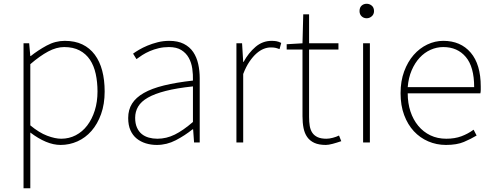

<svg xmlns="http://www.w3.org/2000/svg" viewBox="-20 -757 2616 1020"><path d="M141 -91Q188 -52 230.5 -36Q273 -20 305 -20Q347 -20 382.5 -38.5Q418 -57 443.5 -90.5Q469 -124 483.5 -170Q498 -216 498 -271Q498 -321 488.5 -364.5Q479 -408 458 -439.5Q437 -471 403 -489Q369 -507 321 -507Q280 -507 236 -483.5Q192 -460 141 -416ZM105 -527H135L141 -459H143Q182 -490 228 -515Q274 -540 324 -540Q378 -540 417.5 -521Q457 -502 483.5 -466.5Q510 -431 523 -381.5Q536 -332 536 -271Q536 -204 517 -151Q498 -98 466 -61.5Q434 -25 391.5 -6Q349 13 302 13Q264 13 223.5 -4Q183 -21 141 -53V243H105Z M813 13Q782 13 754.5 4.5Q727 -4 706 -21Q685 -38 673 -65Q661 -92 661 -130Q661 -174 681.5 -206.5Q702 -239 744 -263Q786 -287 851 -303Q916 -319 1005 -329Q1006 -361 1001.5 -392.5Q997 -424 983 -449.5Q969 -475 943.5 -491Q918 -507 877 -507Q849 -507 823.5 -501Q798 -495 776 -485.5Q754 -476 736 -464.5Q718 -453 705 -443L687 -472Q699 -481 718.5 -492.5Q738 -504 763 -514.5Q788 -525 817.5 -532.5Q847 -540 879 -540Q925 -540 956.5 -524Q988 -508 1006.5 -480.5Q1025 -453 1033 -417Q1041 -381 1041 -341V0H1011L1006 -70H1003Q962 -37 914 -12Q866 13 813 13ZM816 -20Q864 -20 908.5 -42Q953 -64 1005 -109V-298Q919 -289 860.5 -274Q802 -259 766 -238.5Q730 -218 714 -191Q698 -164 698 -131Q698 -101 707.5 -79.5Q717 -58 733 -45Q749 -32 770.5 -26Q792 -20 816 -20Z M1236 -527H1266L1272 -428H1274Q1300 -476 1337.5 -508Q1375 -540 1423 -540Q1437 -540 1448.5 -538Q1460 -536 1474 -529L1465 -496Q1452 -501 1443 -503Q1434 -505 1418 -505Q1400 -505 1381 -497.5Q1362 -490 1343 -473.5Q1324 -457 1305.5 -430Q1287 -403 1272 -364V0H1236Z M1711 13Q1674 13 1650 2Q1626 -9 1612 -29Q1598 -49 1592.5 -77Q1587 -105 1587 -140V-494H1503V-522L1587 -527L1591 -681H1622V-527H1778V-494H1622V-135Q1622 -109 1625.5 -88Q1629 -67 1639 -52Q1649 -37 1667 -28.5Q1685 -20 1714 -20Q1729 -20 1748 -25Q1767 -30 1781 -37L1793 -7Q1770 1 1747.5 7Q1725 13 1711 13Z M1909 -527H1945V0H1909ZM1928 -660Q1912 -660 1901 -670.5Q1890 -681 1890 -698Q1890 -717 1901 -727Q1912 -737 1928 -737Q1943 -737 1955 -727Q1967 -717 1967 -698Q1967 -681 1955 -670.5Q1943 -660 1928 -660Z M2349 13Q2299 13 2255 -6Q2211 -25 2178.5 -60Q2146 -95 2127 -146Q2108 -197 2108 -262Q2108 -326 2127 -377.5Q2146 -429 2177.5 -465Q2209 -501 2250 -520.5Q2291 -540 2335 -540Q2427 -540 2480.5 -477.5Q2534 -415 2534 -297Q2534 -289 2534 -280Q2534 -271 2532 -261H2146Q2146 -209 2160.5 -165Q2175 -121 2202 -88.5Q2229 -56 2266.5 -38Q2304 -20 2351 -20Q2396 -20 2431 -33Q2466 -46 2496 -68L2512 -37Q2482 -19 2444.5 -3Q2407 13 2349 13ZM2499 -294Q2499 -402 2454.5 -454.5Q2410 -507 2335 -507Q2300 -507 2267.5 -492.5Q2235 -478 2209.5 -450.5Q2184 -423 2167 -383.5Q2150 -344 2146 -294Z"/></svg>

Font: SpoqaHanSans
Style: Thin
Weight: 250
Designer: [Spoqa Han Sans] Dong-huui Kim \uAE40 \uB3D9 \uD718   [Noto Sans] Ryoko NISHIZUKA \u897F \u585A \u6DBC \u5B50  (kana & i
Foundry: Spoqa (http://bi.spoqa.com)
Version: Version 1.004;PS 1.004;hotconv 1.0.82;makeotf.lib2.5.63406